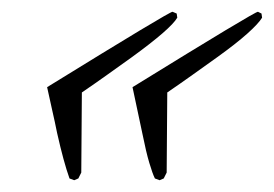

<svg xmlns="http://www.w3.org/2000/svg" viewBox="-20 -327 465 326"><path d="M106 -21 98 -24Q88 -52 77 -101Q73 -121 68.5 -140.5Q64 -160 60 -179Q269 -308 273 -307L280 -304L281 -297Q270 -278 204 -230Q183 -215 162 -200Q141 -185 119 -170L118 -34L113 -24ZM251 -21 243 -24Q239 -32 233.5 -50.5Q228 -69 222 -99L205 -179Q414 -308 418 -307L424 -304L425 -297Q419 -287 400 -270Q381 -253 349 -230Q328 -215 307 -200Q286 -185 264 -170L263 -34L258 -24Z"/></svg>

Font: Carattere
Style: Regular
Weight: 400
Designer: Robert E. Leuschke
Foundry: Robert E. Leuschke
Version: Version 1.010; ttfautohint (v1.8.3)